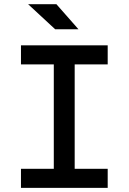

<svg xmlns="http://www.w3.org/2000/svg" viewBox="-20 -914 626 934"><path d="M241.7 0V-693.4H343.3V0ZM82 0V-92.8H503.9V0ZM82 -600.6V-693.4H503.9V-600.6ZM248.5 -771.5 116.7 -893.6H254.4L361.8 -771.5Z"/></svg>

Font: Cascadia Mono
Style: Regular
Weight: 400
Monospace: yes
Designer: Aaron Bell
Foundry: Saja Typeworks
Version: Version 2404.023